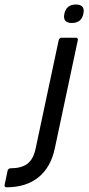

<svg xmlns="http://www.w3.org/2000/svg" viewBox="-79 -567 384 833"><path d="M232.9 -467.3Q191.9 -467.3 200.2 -507.3Q209 -547.4 250 -547.4Q291.5 -547.4 282.7 -507.3Q274.4 -467.3 232.9 -467.3ZM251 -403.3Q254.9 -403.3 257.3 -400.4Q259.8 -397.5 258.8 -393.6L158.7 77.1Q141.1 159.7 87.4 202.6Q33.7 245.6 -51.3 245.6Q-55.2 245.6 -57.6 242.7Q-60.1 239.7 -59.1 235.8L-45.9 172.9Q-44.9 168.9 -41.3 166Q-37.6 163.1 -33.7 163.1Q13.7 163.1 39.8 143.6Q65.9 124 75.7 77.1L175.8 -393.6Q176.8 -397.5 180.2 -400.4Q183.6 -403.3 187.5 -403.3Z"/></svg>

Font: Fibel Nord
Style: Bold Italic
Weight: 700
Designer: Peter Wiegel
Foundry: Peter Wioegel
Version: Version 000.000